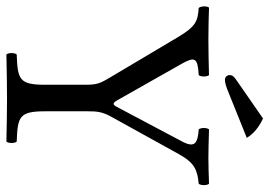

<svg xmlns="http://www.w3.org/2000/svg" viewBox="-144 -716 862 615"><g transform="rotate(90 287.5 -409.0)"><path d="M360 -820 236 -734C223 -725 221 -720 221 -713C221 -705 227 -698 236 -698C245 -698 257 -701 278 -710L422 -768C409.3 -789.3 388.6 -806.7 360 -820ZM337 -122V-257.7C337 -287.5 338.1 -304.4 354.5 -334L474 -550C502 -600.7 524.3 -609.7 569 -614C575 -620 575 -641 569 -647C541 -646 509 -645 486 -645C463 -645 427 -646 395 -647C389 -641 389 -620 395 -614C439.3 -611 455.2 -601.4 433.8 -561L323 -352C315 -336.8 310.2 -338.1 301.2 -354L185.2 -558.8C161 -601.4 165 -611 221 -614C227 -620 227 -641 221 -647C185 -646 147 -645 107 -645C68 -645 35 -646 5 -647C-1 -641 0 -620 6 -614C48 -611 65.2 -605.1 99.7 -547L231 -326C248.5 -296.5 252 -286 252 -249V-122C252 -39 235 -34 155 -31C149 -25 149 -4 155 2C204 1 256.4 0 295 0C333.7 0 384 1 434 2C440 -4 440 -25 434 -31C354 -34 337 -39 337 -122Z"/></g></svg>

Font: Libertinus Serif
Style: Regular
Weight: 400
Designer: Philipp H. Poll
Foundry: Khaled Hosny
Version: Version 6.2